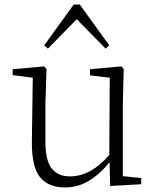

<svg xmlns="http://www.w3.org/2000/svg" viewBox="-20 -804 682 838"><path d="M314.9 -720.2 189 -591.8 172.9 -606 301.8 -784.2H328.1L457 -606L440.9 -591.8ZM516.1 -35.2 596.2 -26.9V0L460.9 7.8L458 -96.2Q418.9 -46.4 370.1 -16.1Q321.3 14.2 263.2 14.2Q192.4 14.2 155.3 -30Q118.2 -74.2 119.1 -185.1L123 -464.8L35.2 -476.1V-502L172.9 -514.2L183.1 -502L178.2 -352.1V-188Q178.2 -102.5 205.8 -68.4Q233.4 -34.2 285.2 -34.2Q332 -34.2 375.5 -58.6Q418.9 -83 457 -127.9L459 -464.8L373 -475.1V-502L509.8 -514.2L520 -502L516.1 -352.1Z"/></svg>

Font: Source Han Serif CN ExtraLight
Style: Regular
Weight: 250
Designer: Ryoko NISHIZUKA  (kana & ideographs); Frank Grießhammer (Latin, Greek & Cyrillic); Wenlong ZHANG  (bopomofo); Sandoll Co
Foundry: Adobe Systems Incorporated
Version: Version 1.001;PS 1.001;hotconv 16.6.54;makeotf.lib2.5.65590